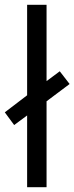

<svg xmlns="http://www.w3.org/2000/svg" viewBox="-40 -780 310 800"><path d="M73 0V-299L19 -259L-20 -312L73 -383V-760H154V-442L209 -483L250 -430L154 -358V0Z"/></svg>

Font: Noto Sans Gurmukhi ExtraCondensed
Style: Regular
Weight: 400
Width: 2
Designer: Jelle Bosma - Monotype Design Team
Foundry: Monotype Imaging Inc.
Version: Version 2.004; ttfautohint (v1.8.4.7-5d5b)